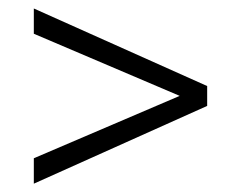

<svg xmlns="http://www.w3.org/2000/svg" viewBox="-20 -550 558 457"><path d="M407.7 -321.8 60.5 -469.7V-529.8L473.1 -345.2V-297.9L60.5 -112.8V-173.3Z"/></svg>

Font: Melbourne
Style: Light
Weight: 300
Designer: Google
Version: Version 2.000980; 2014